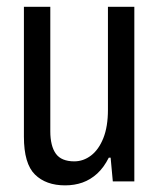

<svg xmlns="http://www.w3.org/2000/svg" viewBox="-20 -547 482 579"><path d="M176.4 12Q118.6 12 85.4 -20.7Q52.1 -53.4 52.1 -134.9V-526.5H131.7V-150.8Q131.7 -129.1 135.9 -112.1Q140.1 -95 148.5 -83.4Q156.9 -71.8 170.9 -66.1Q185 -60.4 203.8 -60.4Q231.4 -60.4 254.5 -78Q277.6 -95.5 291.6 -130.3Q305.5 -165.1 305.5 -215.8V-526.5H385.1V0H320.2L313.6 -71.6H308.1Q293.2 -41.9 273.1 -23.5Q252.9 -5.1 228.7 3.5Q204.5 12 176.4 12Z"/></svg>

Font: Archivo SemiBold Condensed
Style: Regular
Weight: 600
Width: 3
Version: Version 2.001